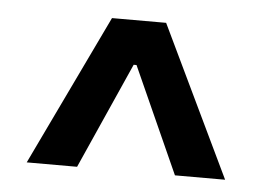

<svg xmlns="http://www.w3.org/2000/svg" viewBox="-34 -750 546 395"><g transform="rotate(5 238.5 -552.5)"><path d="M225.6 -654.8H251V-616.7H225.6ZM33.7 -397.5 182.6 -708.5H294.4L443.4 -397.5H339.8L234.9 -630.9H241.7L137.7 -397.5Z"/></g></svg>

Font: Inter 17pt SemiBold
Style: Regular
Weight: 600
Version: Version 4.001;git-66647c0bb